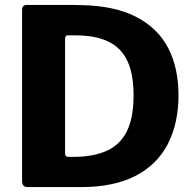

<svg xmlns="http://www.w3.org/2000/svg" viewBox="-20 -762 791 782"><path d="M93 0Q70 0 70 -24V-721Q70 -733 75 -737.5Q80 -742 92 -742Q114 -742 143.5 -742Q173 -742 205 -742Q237 -742 266 -742Q295 -742 315 -741Q450 -738 537 -692Q624 -646 665.5 -565.5Q707 -485 707 -374Q707 -260 663.5 -175.5Q620 -91 531.5 -45.5Q443 0 310 0ZM258 -123H277Q359 -123 414 -147.5Q469 -172 496.5 -227Q524 -282 524 -373Q524 -461 498.5 -514.5Q473 -568 420.5 -593Q368 -618 287 -618H255Q245 -618 245 -604V-137Q245 -123 258 -123Z"/></svg>

Font: Libre Franklin
Style: Bold
Weight: 700
Designer: Pablo Impallari, Rodrigo Fuenzalida, Nhung Nguyen
Foundry: Impallari Type
Version: Version 3.000